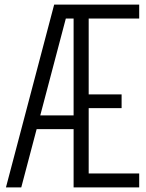

<svg xmlns="http://www.w3.org/2000/svg" viewBox="-20 -820 640 840"><path d="M6 0 217 -800H589V-739H368V-407H512V-347H368V-61H589V0H302V-739H268L73 0ZM105 -255 121 -315H346V-255Z"/></svg>

Font: Victor Mono Light
Style: Regular
Weight: 300
Monospace: yes
Designer: Rune Bjørnerås
Version: Version 1.561;gftools[0.9.30]